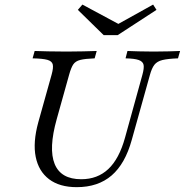

<svg xmlns="http://www.w3.org/2000/svg" viewBox="-20 -789 790 821"><path d="M308.1 11.3Q234.7 11.3 189.9 -22.6Q145.2 -56.5 132.7 -118.1Q120.2 -179.8 143.5 -265.3L200.8 -470.2Q208.9 -499.2 205.6 -513.3Q202.4 -527.4 182.7 -533.1Q162.9 -538.7 119.4 -539.5L128.2 -571Q150.8 -570.2 185.9 -569.4Q221 -568.5 264.5 -568.5Q302.4 -568.5 335.5 -569.4Q368.5 -570.2 393.5 -571L384.7 -539.5Q343.5 -537.9 323 -532.7Q302.4 -527.4 293.1 -513.3Q283.9 -499.2 275.8 -470.2L222.6 -279.8Q187.1 -153.2 213.7 -87.9Q240.3 -22.6 327.4 -22.6Q396.8 -22.6 443.1 -66.1Q489.5 -109.7 514.5 -200L588.7 -468.5Q596.8 -497.6 594 -511.7Q591.1 -525.8 573.4 -532.3Q555.6 -538.7 516.9 -539.5L525 -571Q544.4 -570.2 573.4 -569.4Q602.4 -568.5 637.1 -568.5Q672.6 -568.5 701.6 -569.4Q730.6 -570.2 750 -571L741.1 -539.5Q697.6 -537.9 674.6 -532.3Q651.6 -526.6 640.3 -512.1Q629 -497.6 621 -468.5L543.5 -191.1Q515.3 -88.7 457.3 -38.7Q399.2 11.3 308.1 11.3ZM634.7 -769.4 649.2 -746.8 483.1 -638.7H423.4L312.9 -746.8L332.3 -769.4L508.1 -675L460.5 -672.6Z"/></svg>

Font: Playfair 12pt Light
Style: Italic
Weight: 300
Italic angle: -15.6°
Designer: Claus Eggers Sørensen
Foundry: Claus Eggers Sørensen
Version: Version 2.000;gftools[0.9.28]